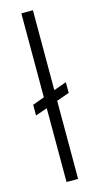

<svg xmlns="http://www.w3.org/2000/svg" viewBox="-117 -780 428 817"><g transform="rotate(-15 96.5 -371.5)"><path d="M69 0V-325L17 -307V-354L69 -373V-743H120V-391L176 -411V-364L120 -344V0Z"/></g></svg>

Font: Saira Condensed Light
Style: Regular
Weight: 300
Width: 3
Designer: Hector Gatti with collaboration of the Omnibus-Type team
Foundry: Omnibus-Type
Version: Version 1.101